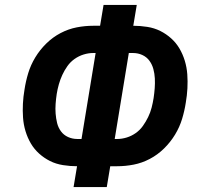

<svg xmlns="http://www.w3.org/2000/svg" viewBox="-20 -755 840 775"><path d="M277 0 291 -84Q263 -84 234.5 -88.5Q206 -93 182 -105Q158 -117 138 -135Q118 -153 104.5 -176Q91 -199 83 -225.5Q75 -252 73 -280Q71 -308 72.5 -336.5Q74 -365 79 -394Q84 -427 94 -460Q104 -493 122.5 -523.5Q141 -554 167 -579.5Q193 -605 224.5 -621.5Q256 -638 289.5 -644.5Q323 -651 356 -651H384L398 -735H532L518 -651Q546 -651 574.5 -646.5Q603 -642 627 -630Q651 -618 671 -600Q691 -582 704.5 -559Q718 -536 726 -509.5Q734 -483 736 -455Q738 -427 736.5 -398.5Q735 -370 730 -341Q725 -308 715 -275Q705 -242 686.5 -211.5Q668 -181 642 -155.5Q616 -130 584.5 -113.5Q553 -97 519.5 -90.5Q486 -84 453 -84H425L411 0ZM292 -194H309L366 -541H356Q337 -541 317.5 -535Q298 -529 281 -517Q264 -505 252 -488Q240 -471 231.5 -452.5Q223 -434 217.5 -414.5Q212 -395 209 -376Q206 -356 204.5 -336Q203 -316 204.5 -296.5Q206 -277 210.5 -258.5Q215 -240 226 -225Q237 -210 254.5 -202Q272 -194 292 -194ZM443 -194H453Q472 -194 491.5 -200Q511 -206 528 -218Q545 -230 557 -247Q569 -264 578 -282.5Q587 -301 592 -320.5Q597 -340 600 -359Q603 -379 604.5 -399Q606 -419 605 -438.5Q604 -458 599 -476.5Q594 -495 583 -510Q572 -525 554.5 -533Q537 -541 517 -541H500Z"/></svg>

Font: Iosevka Aile Extrabold
Style: Italic
Weight: 800
Italic angle: -9°
Designer: Belleve Invis
Foundry: Belleve Invis
Version: Version 31.1.0; ttfautohint (v1.8.4)